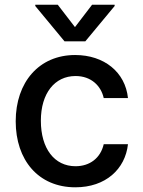

<svg xmlns="http://www.w3.org/2000/svg" viewBox="-20 -787 608 818"><path d="M301.1 11C430 11 513.5 -66.4 525.2 -172.6H421.9C408.4 -113.6 362.6 -78.8 301.8 -78.8C212 -78.8 154.1 -153.8 154.1 -272.7C154.1 -389.6 213.1 -463.1 301.8 -463.1C369.3 -463.1 410.5 -420.5 421.9 -369.3H525.2C513.8 -479.4 424 -552.6 300.1 -552.6C146.3 -552.6 46.9 -436.8 46.9 -270.2C46.9 -105.8 142.8 11 301.1 11ZM130.3 -761.4 255 -610.8H343.4L468.4 -761.4V-766.7H372.2L299.4 -671.5L226.2 -766.7H130.3Z"/></svg>

Font: Margiela Sans Medium
Style: Regular
Weight: 500
Designer: Stefan Endress, Andreas Faust
Version: Version 1.100;FEAKit 1.0